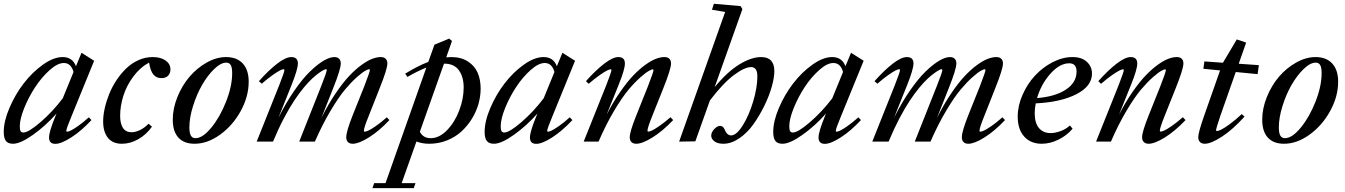

<svg xmlns="http://www.w3.org/2000/svg" viewBox="-26 -745 7074 1010"><path d="M42.5 11.2Q16.6 11.2 5.1 -3.4Q-6.3 -18.1 -6.3 -50.8Q-6.3 -107.4 23.7 -177.5Q53.7 -247.6 98.6 -306.2Q143.6 -364.7 199.7 -404.8Q255.9 -444.8 303.7 -444.8Q355.5 -444.8 373.5 -396.5L402.8 -467.3L469.2 -425.3L350.1 -133.3Q322.8 -67.9 322.8 -56.6Q322.8 -52.2 326.7 -52.2Q333 -52.2 345.5 -57.9Q357.9 -63.5 384.3 -81.8Q410.6 -100.1 441.4 -127.9L455.1 -113.3Q401.4 -55.7 348.6 -22Q295.9 11.7 265.1 11.7Q231.9 11.7 231.9 -22Q231.9 -51.8 266.1 -135.3L271.5 -147.9Q213.9 -83 147.7 -35.9Q81.5 11.2 42.5 11.2ZM78.1 -80.6Q78.1 -63 82.3 -55.4Q86.4 -47.9 96.7 -47.9Q124 -47.9 187.7 -103Q251.5 -158.2 304.2 -228L360.8 -366.2Q347.7 -413.6 310.1 -413.6Q276.9 -413.6 235.1 -376.2Q193.4 -338.9 159.2 -286.9Q125 -234.9 101.6 -177Q78.1 -119.1 78.1 -80.6Z M615.2 11.2Q566.9 11.2 541.7 -20Q516.6 -51.3 516.6 -106.4Q516.6 -138.2 524.9 -175.3Q533.2 -212.4 548.3 -250.2Q563.5 -288.1 586.7 -323Q609.9 -357.9 637.9 -385Q666 -412.1 702.1 -428.5Q738.3 -444.8 777.3 -444.8Q819.3 -444.8 845 -426.8Q870.6 -408.7 870.6 -379.9Q870.6 -359.9 858.4 -346.9Q846.2 -334 823.2 -334Q796.4 -334 780.8 -353Q765.1 -372.1 758.3 -415.5Q710.4 -390.1 674.8 -341.8Q639.2 -293.5 622.6 -240Q606 -186.5 606 -135.3Q606 -94.7 620.8 -72Q635.7 -49.3 666 -49.3Q686.5 -49.3 710.4 -60.8Q734.4 -72.3 755.4 -94.2L773.4 -78.6Q744.1 -37.1 701.7 -12.9Q659.2 11.2 615.2 11.2Z M997.6 11.2Q941.9 11.2 912.4 -21.2Q882.8 -53.7 882.8 -115.2Q882.8 -174.8 907.5 -235.4Q932.1 -295.9 971.2 -341.6Q1010.3 -387.2 1061.5 -416Q1112.8 -444.8 1163.1 -444.8Q1219.7 -444.8 1251 -411.1Q1282.2 -377.4 1282.2 -314.9Q1282.2 -237.8 1240.5 -161.4Q1198.7 -85 1132.1 -36.9Q1065.4 11.2 997.6 11.2ZM1002.4 -18.1Q1040 -18.1 1085.7 -73.7Q1131.3 -129.4 1163.3 -210.7Q1195.3 -292 1195.3 -360.4Q1195.3 -389.2 1188 -402.3Q1180.7 -415.5 1164.1 -415.5Q1135.3 -415.5 1100.6 -381.8Q1065.9 -348.1 1037.4 -298.6Q1008.8 -249 989.5 -187.5Q970.2 -126 970.2 -74.7Q970.2 -45.4 978 -31.7Q985.8 -18.1 1002.4 -18.1Z M1324.2 0 1443.4 -298.3Q1470.2 -366.2 1470.2 -377Q1470.2 -380.9 1465.8 -380.9Q1460 -380.9 1446.5 -374.3Q1433.1 -367.7 1407.2 -349.4Q1381.3 -331.1 1351.1 -304.7L1335.9 -317.9Q1387.2 -375.5 1432.1 -410.2Q1477.1 -444.8 1506.3 -444.8Q1541 -444.8 1541 -411.1Q1541 -381.3 1508.3 -299.3L1438.5 -125Q1478.5 -205.1 1522.7 -268.8Q1566.9 -332.5 1605.5 -369.6Q1644 -406.7 1676.5 -425.8Q1709 -444.8 1732.4 -444.8Q1749 -444.8 1757.8 -436Q1766.6 -427.2 1766.6 -411.1Q1766.6 -381.3 1727.1 -282.2L1664.6 -124.5Q1700.2 -195.8 1738.5 -252.4Q1776.9 -309.1 1809.8 -344.2Q1842.8 -379.4 1875 -402.8Q1907.2 -426.3 1931.9 -435.5Q1956.5 -444.8 1977.1 -444.8Q1993.7 -444.8 2002.7 -436Q2011.7 -427.2 2011.7 -411.1Q2011.7 -382.3 1971.7 -282.2L1913.1 -133.8Q1888.2 -73.2 1888.2 -56.6Q1888.2 -52.2 1892.6 -52.2Q1898.4 -52.2 1911.4 -57.9Q1924.3 -63.5 1950.9 -81.8Q1977.5 -100.1 2008.8 -127.9L2022.5 -113.3Q1968.3 -55.7 1914.8 -22.2Q1861.3 11.2 1829.6 11.2Q1813 11.2 1804.2 2.2Q1795.4 -6.8 1795.4 -22.9Q1795.4 -53.2 1828.1 -135.7L1890.6 -292Q1919.9 -368.2 1919.9 -377Q1919.9 -380.9 1915.5 -380.9Q1910.6 -380.9 1895.5 -372.8Q1880.4 -364.7 1850.8 -338.6Q1821.3 -312.5 1788.6 -273.4Q1755.9 -234.4 1712.9 -162.4Q1669.9 -90.3 1630.4 0H1547.9L1663.6 -292Q1692.9 -365.7 1692.9 -377Q1692.9 -380.9 1688.5 -380.9Q1685.5 -380.9 1677 -377Q1668.5 -373 1652.1 -361.3Q1635.7 -349.6 1616.7 -332.3Q1597.7 -314.9 1572.5 -284.7Q1547.4 -254.4 1522 -216.3Q1496.6 -178.2 1467 -122.1Q1437.5 -65.9 1410.2 0Z M2231.4 11.2Q2195.8 11.2 2164.6 -0.5L2086.9 218.3H2159.7L2150.4 244.6H1933.1L1942.4 218.3H2002L2216.8 -389.6Q2169.4 -370.6 2117.2 -340.3L2105.5 -357.4Q2169.9 -397.5 2227.1 -419.4L2259.3 -509.8L2336.9 -542L2351.6 -529.3L2321.3 -443.4Q2334.5 -444.8 2348.1 -444.8Q2399.9 -444.8 2435.5 -421.6Q2471.2 -398.4 2486.8 -362.1Q2502.4 -325.7 2502.4 -278.8Q2502.4 -239.3 2491 -198.5Q2479.5 -157.7 2456.3 -120.1Q2433.1 -82.5 2401.1 -53.2Q2369.1 -23.9 2325.2 -6.3Q2281.2 11.2 2231.4 11.2ZM2413.1 -284.2Q2413.1 -340.8 2387.7 -375.7Q2362.3 -410.6 2309.6 -410.2L2182.6 -51.8Q2200.2 -18.1 2239.7 -18.1Q2285.2 -18.1 2326.2 -60.8Q2367.2 -103.5 2390.1 -164.8Q2413.1 -226.1 2413.1 -284.2Z M2572.3 11.2Q2546.4 11.2 2534.9 -3.4Q2523.4 -18.1 2523.4 -50.8Q2523.4 -107.4 2553.5 -177.5Q2583.5 -247.6 2628.4 -306.2Q2673.3 -364.7 2729.5 -404.8Q2785.6 -444.8 2833.5 -444.8Q2885.3 -444.8 2903.3 -396.5L2932.6 -467.3L2999 -425.3L2879.9 -133.3Q2852.5 -67.9 2852.5 -56.6Q2852.5 -52.2 2856.4 -52.2Q2862.8 -52.2 2875.2 -57.9Q2887.7 -63.5 2914.1 -81.8Q2940.4 -100.1 2971.2 -127.9L2984.9 -113.3Q2931.2 -55.7 2878.4 -22Q2825.7 11.7 2794.9 11.7Q2761.7 11.7 2761.7 -22Q2761.7 -51.8 2795.9 -135.3L2801.3 -147.9Q2743.7 -83 2677.5 -35.9Q2611.3 11.2 2572.3 11.2ZM2607.9 -80.6Q2607.9 -63 2612.1 -55.4Q2616.2 -47.9 2626.5 -47.9Q2653.8 -47.9 2717.5 -103Q2781.2 -158.2 2834 -228L2890.6 -366.2Q2877.4 -413.6 2839.8 -413.6Q2806.6 -413.6 2764.9 -376.2Q2723.1 -338.9 2689 -286.9Q2654.8 -234.9 2631.3 -177Q2607.9 -119.1 2607.9 -80.6Z M3044.4 0 3163.6 -297.9Q3190.4 -366.7 3190.4 -376.5Q3190.4 -380.4 3186 -380.4Q3180.2 -380.4 3166.7 -373.8Q3153.3 -367.2 3127.2 -348.9Q3101.1 -330.6 3070.8 -304.2L3056.2 -317.9Q3107.4 -375.5 3152.6 -410.2Q3197.8 -444.8 3226.6 -444.8Q3261.2 -444.8 3261.2 -411.1Q3261.2 -379.4 3228.5 -299.3L3165 -141.6Q3199.7 -209 3237.1 -262.5Q3274.4 -315.9 3306.6 -349.4Q3338.9 -382.8 3370.1 -405Q3401.4 -427.2 3425.3 -436Q3449.2 -444.8 3469.2 -444.8Q3485.8 -444.8 3494.9 -436Q3503.9 -427.2 3503.9 -411.1Q3503.9 -382.3 3463.9 -282.2L3404.8 -134.3Q3379.9 -72.3 3379.9 -57.1Q3379.9 -52.7 3384.3 -52.7Q3390.6 -52.7 3403.3 -58.3Q3416 -64 3442.6 -82.3Q3469.2 -100.6 3501 -128.4L3515.1 -113.3Q3460.4 -55.7 3406.7 -22.2Q3353 11.2 3320.8 11.2Q3304.7 11.2 3295.7 2.2Q3286.6 -6.8 3286.6 -22.9Q3286.6 -51.3 3320.3 -135.7L3382.8 -292Q3411.6 -365.7 3411.6 -376.5Q3411.6 -380.4 3407.7 -380.4Q3402.8 -380.4 3387.7 -372.3Q3372.6 -364.3 3343 -338.4Q3313.5 -312.5 3280.5 -273.4Q3247.6 -234.4 3204.6 -162.4Q3161.6 -90.3 3122.6 0Z M3546.4 0 3788.6 -682.1 3719.2 -693.8 3729.5 -725.1 3869.6 -712.9 3879.4 -697.3 3733.4 -286.6Q3799.8 -367.2 3863 -406Q3926.3 -444.8 3978 -444.8Q4047.4 -444.8 4047.4 -370.6Q4047.4 -337.4 4033.9 -289.3Q4020.5 -241.2 3995.1 -189.2Q3969.7 -137.2 3937.7 -92Q3905.8 -46.9 3863.5 -17.8Q3821.3 11.2 3779.3 11.2Q3748.5 11.2 3731.9 -1.7Q3715.3 -14.6 3715.3 -31.2Q3715.3 -48.8 3731.2 -65.9Q3747.1 -83 3762.2 -83Q3777.8 -83 3786.1 -63.5Q3798.3 -32.7 3819.8 -32.7Q3848.1 -32.7 3881.1 -85.2Q3914.1 -137.7 3936 -211.2Q3958 -284.7 3958 -343.3Q3958 -392.1 3925.3 -392.1Q3891.1 -392.1 3834.7 -350.1Q3778.3 -308.1 3708.5 -216.8L3631.8 -1.5Z M4090.3 11.2Q4064.5 11.2 4053 -3.4Q4041.5 -18.1 4041.5 -50.8Q4041.5 -107.4 4071.5 -177.5Q4101.6 -247.6 4146.5 -306.2Q4191.4 -364.7 4247.6 -404.8Q4303.7 -444.8 4351.6 -444.8Q4403.3 -444.8 4421.4 -396.5L4450.7 -467.3L4517.1 -425.3L4397.9 -133.3Q4370.6 -67.9 4370.6 -56.6Q4370.6 -52.2 4374.5 -52.2Q4380.9 -52.2 4393.3 -57.9Q4405.8 -63.5 4432.1 -81.8Q4458.5 -100.1 4489.3 -127.9L4502.9 -113.3Q4449.2 -55.7 4396.5 -22Q4343.8 11.7 4313 11.7Q4279.8 11.7 4279.8 -22Q4279.8 -51.8 4314 -135.3L4319.3 -147.9Q4261.7 -83 4195.6 -35.9Q4129.4 11.2 4090.3 11.2ZM4126 -80.6Q4126 -63 4130.1 -55.4Q4134.3 -47.9 4144.5 -47.9Q4171.9 -47.9 4235.6 -103Q4299.3 -158.2 4352.1 -228L4408.7 -366.2Q4395.5 -413.6 4357.9 -413.6Q4324.7 -413.6 4283 -376.2Q4241.2 -338.9 4207 -286.9Q4172.9 -234.9 4149.4 -177Q4126 -119.1 4126 -80.6Z M4562.5 0 4681.6 -298.3Q4708.5 -366.2 4708.5 -377Q4708.5 -380.9 4704.1 -380.9Q4698.2 -380.9 4684.8 -374.3Q4671.4 -367.7 4645.5 -349.4Q4619.6 -331.1 4589.4 -304.7L4574.2 -317.9Q4625.5 -375.5 4670.4 -410.2Q4715.3 -444.8 4744.6 -444.8Q4779.3 -444.8 4779.3 -411.1Q4779.3 -381.3 4746.6 -299.3L4676.8 -125Q4716.8 -205.1 4761 -268.8Q4805.2 -332.5 4843.8 -369.6Q4882.3 -406.7 4914.8 -425.8Q4947.3 -444.8 4970.7 -444.8Q4987.3 -444.8 4996.1 -436Q5004.9 -427.2 5004.9 -411.1Q5004.9 -381.3 4965.3 -282.2L4902.8 -124.5Q4938.5 -195.8 4976.8 -252.4Q5015.1 -309.1 5048.1 -344.2Q5081.1 -379.4 5113.3 -402.8Q5145.5 -426.3 5170.2 -435.5Q5194.8 -444.8 5215.3 -444.8Q5231.9 -444.8 5241 -436Q5250 -427.2 5250 -411.1Q5250 -382.3 5210 -282.2L5151.4 -133.8Q5126.5 -73.2 5126.5 -56.6Q5126.5 -52.2 5130.9 -52.2Q5136.7 -52.2 5149.7 -57.9Q5162.6 -63.5 5189.2 -81.8Q5215.8 -100.1 5247.1 -127.9L5260.7 -113.3Q5206.5 -55.7 5153.1 -22.2Q5099.6 11.2 5067.9 11.2Q5051.3 11.2 5042.5 2.2Q5033.7 -6.8 5033.7 -22.9Q5033.7 -53.2 5066.4 -135.7L5128.9 -292Q5158.2 -368.2 5158.2 -377Q5158.2 -380.9 5153.8 -380.9Q5148.9 -380.9 5133.8 -372.8Q5118.7 -364.7 5089.1 -338.6Q5059.6 -312.5 5026.9 -273.4Q4994.1 -234.4 4951.2 -162.4Q4908.2 -90.3 4868.7 0H4786.1L4901.9 -292Q4931.2 -365.7 4931.2 -377Q4931.2 -380.9 4926.8 -380.9Q4923.8 -380.9 4915.3 -377Q4906.7 -373 4890.4 -361.3Q4874 -349.6 4855 -332.3Q4835.9 -314.9 4810.8 -284.7Q4785.6 -254.4 4760.3 -216.3Q4734.9 -178.2 4705.3 -122.1Q4675.8 -65.9 4648.4 0Z M5453.6 11.2Q5396 11.2 5361.8 -26.6Q5327.6 -64.5 5327.6 -131.3Q5327.6 -188.5 5352.8 -245.8Q5377.9 -303.2 5418 -346.7Q5458 -390.1 5510.7 -417.5Q5563.5 -444.8 5615.7 -444.8Q5664.6 -444.8 5691.4 -419.7Q5718.3 -394.5 5718.3 -357.9Q5718.3 -291.5 5636.2 -249.5Q5554.2 -207.5 5422.4 -201.2Q5417 -173.3 5417 -149.9Q5417 -97.2 5439.7 -71Q5462.4 -44.9 5500.5 -44.9Q5523.9 -44.9 5552 -54.9Q5580.1 -64.9 5602.5 -85L5616.2 -67.9Q5585 -31.2 5541 -10Q5497.1 11.2 5453.6 11.2ZM5598.6 -412.1Q5548.8 -412.1 5500 -357.7Q5451.2 -303.2 5429.2 -229Q5525.4 -236.8 5581.3 -273.9Q5637.2 -311 5637.2 -368.7Q5637.2 -412.1 5598.6 -412.1Z M5739.7 0 5858.9 -297.9Q5885.7 -366.7 5885.7 -376.5Q5885.7 -380.4 5881.3 -380.4Q5875.5 -380.4 5862.1 -373.8Q5848.6 -367.2 5822.5 -348.9Q5796.4 -330.6 5766.1 -304.2L5751.5 -317.9Q5802.7 -375.5 5847.9 -410.2Q5893.1 -444.8 5921.9 -444.8Q5956.5 -444.8 5956.5 -411.1Q5956.5 -379.4 5923.8 -299.3L5860.4 -141.6Q5895 -209 5932.4 -262.5Q5969.7 -315.9 6002 -349.4Q6034.2 -382.8 6065.4 -405Q6096.7 -427.2 6120.6 -436Q6144.5 -444.8 6164.6 -444.8Q6181.2 -444.8 6190.2 -436Q6199.2 -427.2 6199.2 -411.1Q6199.2 -382.3 6159.2 -282.2L6100.1 -134.3Q6075.2 -72.3 6075.2 -57.1Q6075.2 -52.7 6079.6 -52.7Q6085.9 -52.7 6098.6 -58.3Q6111.3 -64 6137.9 -82.3Q6164.6 -100.6 6196.3 -128.4L6210.4 -113.3Q6155.8 -55.7 6102.1 -22.2Q6048.3 11.2 6016.1 11.2Q6000 11.2 5991 2.2Q5981.9 -6.8 5981.9 -22.9Q5981.9 -51.3 6015.6 -135.7L6078.1 -292Q6106.9 -365.7 6106.9 -376.5Q6106.9 -380.4 6103 -380.4Q6098.1 -380.4 6083 -372.3Q6067.9 -364.3 6038.3 -338.4Q6008.8 -312.5 5975.8 -273.4Q5942.9 -234.4 5899.9 -162.4Q5856.9 -90.3 5817.9 0Z M6311.5 11.2Q6295.4 11.2 6286.4 2Q6277.3 -7.3 6277.3 -23.9Q6277.3 -47.4 6308.1 -135.7L6392.1 -374.5L6304.2 -383.3L6309.6 -421.9L6407.2 -415L6480 -537.6L6529.3 -521L6490.2 -409.7L6596.2 -402.3L6589.4 -355L6474.6 -366.2L6394 -137.2Q6371.1 -69.8 6371.1 -59.6Q6371.1 -55.7 6375 -55.7Q6381.8 -55.7 6396 -62Q6410.2 -68.4 6440.4 -90.1Q6470.7 -111.8 6506.3 -145L6520.5 -131.3Q6458 -62.5 6401.1 -25.6Q6344.2 11.2 6311.5 11.2Z M6728.5 11.2Q6672.9 11.2 6643.3 -21.2Q6613.8 -53.7 6613.8 -115.2Q6613.8 -174.8 6638.4 -235.4Q6663.1 -295.9 6702.1 -341.6Q6741.2 -387.2 6792.5 -416Q6843.8 -444.8 6894 -444.8Q6950.7 -444.8 6981.9 -411.1Q7013.2 -377.4 7013.2 -314.9Q7013.2 -237.8 6971.4 -161.4Q6929.7 -85 6863 -36.9Q6796.4 11.2 6728.5 11.2ZM6733.4 -18.1Q6771 -18.1 6816.7 -73.7Q6862.3 -129.4 6894.3 -210.7Q6926.3 -292 6926.3 -360.4Q6926.3 -389.2 6918.9 -402.3Q6911.6 -415.5 6895 -415.5Q6866.2 -415.5 6831.5 -381.8Q6796.9 -348.1 6768.3 -298.6Q6739.7 -249 6720.5 -187.5Q6701.2 -126 6701.2 -74.7Q6701.2 -45.4 6709 -31.7Q6716.8 -18.1 6733.4 -18.1Z"/></svg>

Font: Elstob Medium
Style: Italic
Weight: 500
Italic angle: -20°
Designer: Peter S. Baker
Version: Version 1.015